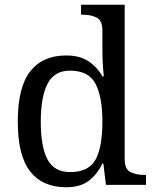

<svg xmlns="http://www.w3.org/2000/svg" viewBox="-20 -780 654 810"><path d="M259 10Q160 10 107.5 -56.5Q55 -123 55 -267Q55 -412 107.5 -479Q160 -546 259 -546Q317 -546 353.5 -521.5Q390 -497 412 -458H418Q415 -483 413.5 -513.5Q412 -544 412 -568V-650Q412 -694 387.5 -706Q363 -718 330 -718H322V-760H506V-110Q506 -66 530.5 -54Q555 -42 588 -42H596V0H427L416 -90H412Q390 -44 354 -17Q318 10 259 10ZM276 -54Q354 -54 383 -106.5Q412 -159 412 -267Q412 -371 383 -426.5Q354 -482 275 -482Q209 -482 180.5 -426.5Q152 -371 152 -266Q152 -160 180.5 -107Q209 -54 276 -54Z"/></svg>

Font: Noto Serif Dives Akuru
Style: Regular
Weight: 400
Designer: Fernando Caro
Foundry: Fernando Caro
Version: Version 2.000; ttfautohint (v1.8.4.7-5d5b)